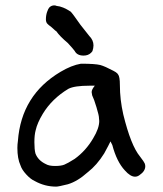

<svg xmlns="http://www.w3.org/2000/svg" viewBox="-20 -693 610 717"><path d="M283.2 -455.1Q335 -455.1 354.5 -450.2Q372.1 -445.3 403.3 -428.7Q413.1 -423.8 418 -418.9L420.9 -415Q427.7 -407.2 427.7 -375Q427.7 -321.3 440.4 -265.6Q468.8 -149.4 502.9 -108.4Q518.6 -87.9 520.5 -82.5Q522.5 -77.1 522.5 -72.3Q522.5 -53.7 501 -39.1Q493.2 -33.2 484.4 -33.2Q466.8 -33.2 446.3 -56.6Q416 -88.9 399.4 -151.4L392.6 -165Q389.6 -159.2 383.8 -147.5Q377.9 -135.7 369.1 -120.1Q341.8 -76.2 307.6 -49.8Q269.5 -15.6 233.4 -4.9Q198.2 3.9 190.4 3.9Q189.5 3.9 189.5 3.9Q147.5 3.9 110.4 -16.6Q94.7 -23.4 78.1 -41.5Q61.5 -59.6 56.6 -75.2Q44.9 -100.6 44.9 -140.6Q44.9 -153.3 46.9 -167Q59.6 -337.9 206.1 -424.8Q247.1 -449.2 282.2 -455.1ZM322.3 -349.6Q322.3 -358.4 334 -373H314.5Q257.8 -373 235.4 -361.3Q173.8 -324.2 139.6 -267.6Q119.1 -233.4 113.3 -207Q108.4 -189.5 108.4 -162.1Q108.4 -134.8 112.3 -120.1Q122.1 -93.8 151.4 -80.1Q163.1 -73.2 185.5 -73.2Q208 -73.2 220.2 -78.1Q232.4 -83 258.8 -99.6Q300.8 -129.9 328.1 -176.8Q350.6 -213.9 350.6 -241.2Q350.6 -246.1 349.6 -252V-252.9Q349.6 -261.7 340.3 -292.5Q331.1 -323.2 324.2 -336.9L322.3 -348.6ZM329.1 -523.4Q329.1 -513.7 325.2 -502L320.3 -496.1Q309.6 -485.4 292 -485.4Q267.6 -485.4 258.8 -502.9Q253.9 -509.8 233.4 -532.2Q203.1 -557.6 190.4 -576.2Q186.5 -578.1 179.7 -585Q168 -595.7 163.1 -598.6Q161.1 -600.6 157.7 -603.5Q154.3 -606.4 152.8 -611.3Q151.4 -616.2 151.4 -620.1Q151.4 -635.7 155.8 -648.4Q160.2 -661.1 164.1 -665Q171.9 -672.9 182.6 -672.9Q187.5 -672.9 191.4 -670.9Q214.8 -668.9 244.1 -649.4Q251 -642.6 280.3 -600.6Q307.6 -565.4 313.5 -558.6Q329.1 -543 329.1 -523.4Z"/></svg>

Font: JasonHandwriting2
Style: SemiBold
Weight: 600
Version: Version 1.04.7